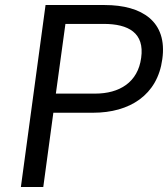

<svg xmlns="http://www.w3.org/2000/svg" viewBox="-20 -743 668 763"><path d="M63 0H152L192 -295H350C495 -295 606 -365 625 -508C646 -657 545 -723 396 -723H161ZM202 -371 240 -648H392C491 -648 555 -612 541 -513C528 -416 455 -371 358 -371Z"/></svg>

Font: United Sans
Style: Italic
Weight: 400
Italic angle: -8°
Designer: Pablo Impallari, Rodrigo Fuenzalida (Modified by Dan O. Williams)
Version: Version 1.000;PS 001.000;hotconv 1.0.88;makeotf.lib2.5.64775